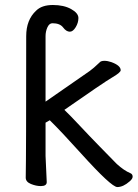

<svg xmlns="http://www.w3.org/2000/svg" viewBox="-20 -736 556 776"><path d="M308.1 -115.2Q227.1 -205.1 181.2 -250L164.1 -240.2V-106L168.9 0Q168.9 16.1 145 16.1Q126 16.1 105 7.6Q84 -1 84 -18.1Q85.9 -106 85.9 -589.8Q85.9 -655.8 126 -692.9Q148.9 -715.8 193.8 -715.8Q237.8 -715.8 267.3 -699.5Q296.9 -683.1 296.9 -663.1Q296.9 -644 285.9 -626Q274.9 -607.9 262.2 -607.9Q248 -607.9 235.1 -625Q222.2 -642.1 191.9 -642.1Q179.2 -642.1 171.6 -625.5Q164.1 -608.9 164.1 -589.8V-325.2L342.8 -449.2Q357.9 -460 381.8 -482.9Q387.2 -490.2 401.9 -490.2Q415 -490.2 430.2 -484.9Q467.8 -471.2 467.8 -452.1Q467.8 -442.9 433.3 -422.9Q398.9 -402.8 240.2 -292Q264.2 -269 302.5 -228Q340.8 -187 380.9 -146Q420.9 -105 452.1 -73.2Q481 -46.9 506.8 -36.1Q516.1 -32.2 516.1 -22Q516.1 -13.2 503.9 -2.9Q478 20 454.1 20Q430.2 20 308.1 -115.2Z"/></svg>

Font: LXGW WenKai Screen
Style: Regular
Weight: 400
Designer: LXGW / Fontworks Inc.
Foundry: LXGW / Fontworks Inc.
Version: Version 1.510;January 18,2025